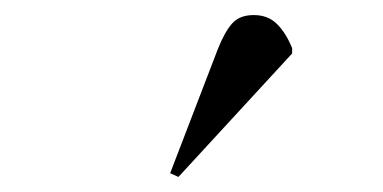

<svg xmlns="http://www.w3.org/2000/svg" viewBox="-20 -810 509 255"><path d="M217 -575 206 -580 269 -744Q278 -767 288 -778.5Q298 -790 317 -790Q336 -790 348 -778Q360 -766 368 -746V-739Z"/></svg>

Font: Literata 72pt Medium
Style: Italic
Weight: 500
Italic angle: -2°
Designer: Latin by Veronika Burian and Jose Scaglione. Greek by Irene Vlachou. Cyrillic by Vera Evstafieva
Foundry: TypeTogether
Version: Version 3.002